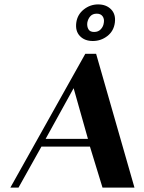

<svg xmlns="http://www.w3.org/2000/svg" viewBox="-20 -851 653 871"><path d="M27 0 367 -607H416L590 0H445L388 -186H168L64 0ZM326 -748Q331 -785 360 -808Q389 -831 425 -831Q462 -831 484 -808.5Q506 -786 501 -748Q496 -710 467 -687.5Q438 -665 401 -665Q364 -665 342.5 -687.5Q321 -710 326 -748ZM379 -221 314 -451 187 -221ZM407 -706Q426 -706 437.5 -718.5Q449 -731 451 -748Q454 -765 445.5 -777Q437 -789 419 -789Q400 -789 389.5 -777Q379 -765 376 -748Q374 -731 381 -718.5Q388 -706 407 -706Z"/></svg>

Font: Gamine
Style: Bold Italic
Weight: 700
Designer: Tapiwanashe Sebastian Garikayi
Version: Version 1.000